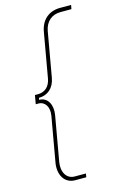

<svg xmlns="http://www.w3.org/2000/svg" viewBox="-130 -775 606 969"><g transform="rotate(-15 173.0 -290.0)"><path d="M137 140H195L198 121H141C98 122 74 82 83 30L124 -203C133 -253 113 -299 66 -299L68 -309C112 -309 148 -337 157 -390L198 -623C207 -672 240 -699 285 -699H342L346 -720H288C233 -720 189 -688 178 -624L137 -391C130 -351 104 -328 69 -328H52L44 -282H58C92 -282 113 -250 105 -205L64 28C53 90 82 140 137 140Z"/></g></svg>

Font: Fixel Text 20240404 Thin
Style: Italic
Weight: 100
Width: 4
Italic angle: -10°
Designer: AlfaBravo + MacPaw
Foundry: Kyrylo Tkachov, Marchela Mozhyna, Serhii Makarenko, Maria Weinstein, Zakhar Kryvoshyya
Version: Version 1.211;Glyphs 3.2 (3225)